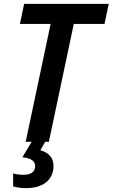

<svg xmlns="http://www.w3.org/2000/svg" viewBox="-20 -734 583 994"><path d="M113 0H144L96 80C141 85 162 100 162 125C162 155 141 171 101 171C81 171 62 168 48 164V231C65 236 88 240 114 240C206 240 257 195 257 125C257 79 227 54 189 44L214 0H233L362 -610H521L543 -714H105L83 -610H242Z"/></svg>

Font: Noto Sans SemiCondensed SemiBold
Style: Italic
Weight: 600
Width: 4
Italic angle: -12°
Designer: Monotype Design Team
Foundry: Monotype Imaging Inc.
Version: Version 2.013